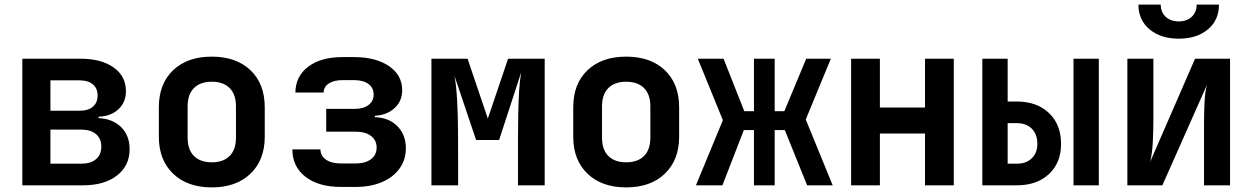

<svg xmlns="http://www.w3.org/2000/svg" viewBox="-20 -805 5440 834"><path d="M77 0V-550H329Q420 -550 473.5 -512Q527 -474 527 -409Q527 -361 494.5 -330.5Q462 -300 408 -298V-292Q470 -289 506.5 -252.5Q543 -216 543 -157Q543 -85 488 -42.5Q433 0 341 0ZM199 -324H326Q363 -324 383.5 -341.5Q404 -359 404 -390Q404 -421 383.5 -438.5Q363 -456 326 -456H199ZM199 -94H333Q374 -94 397 -113.5Q420 -133 420 -168Q420 -203 397 -222.5Q374 -242 333 -242H199Z M900 9Q794 9 732 -50.5Q670 -110 670 -211V-339Q670 -441 732 -500Q794 -559 900 -559Q1006 -559 1068 -500Q1130 -441 1130 -339V-211Q1130 -110 1068 -50.5Q1006 9 900 9ZM900 -100Q950 -100 977.5 -127.5Q1005 -155 1005 -207V-343Q1005 -395 977.5 -422.5Q950 -450 900 -450Q850 -450 822.5 -422.5Q795 -395 795 -343V-207Q795 -155 822.5 -127.5Q850 -100 900 -100Z M1461 7Q1364 7 1307 -37Q1250 -81 1250 -156H1372Q1372 -128 1396 -111.5Q1420 -95 1461 -95H1525Q1567 -95 1591.5 -113.5Q1616 -132 1616 -164Q1616 -196 1591.5 -214.5Q1567 -233 1525 -233H1397V-332H1520Q1559 -332 1581 -349Q1603 -366 1603 -394Q1603 -424 1580 -440.5Q1557 -457 1518 -457H1468Q1431 -457 1408.5 -442.5Q1386 -428 1386 -403H1263Q1264 -474 1319 -515.5Q1374 -557 1468 -557H1518Q1612 -557 1669.5 -518Q1727 -479 1727 -413Q1727 -366 1694 -335.5Q1661 -305 1608 -302V-296Q1670 -294 1706.5 -256.5Q1743 -219 1743 -161Q1743 -111 1715.5 -73Q1688 -35 1639 -14Q1590 7 1525 7Z M1854 0V-550H2011L2099 -290L2187 -550H2346V0H2230V-94Q2230 -143 2230 -198Q2230 -253 2231 -308Q2232 -363 2235 -410.5Q2238 -458 2244 -491L2148 -197H2048L1954 -476Q1962 -435 1965.5 -371.5Q1969 -308 1969.5 -235.5Q1970 -163 1970 -94V0Z M2700 9Q2594 9 2532 -50.5Q2470 -110 2470 -211V-339Q2470 -441 2532 -500Q2594 -559 2700 -559Q2806 -559 2868 -500Q2930 -441 2930 -339V-211Q2930 -110 2868 -50.5Q2806 9 2700 9ZM2700 -100Q2750 -100 2777.5 -127.5Q2805 -155 2805 -207V-343Q2805 -395 2777.5 -422.5Q2750 -450 2700 -450Q2650 -450 2622.5 -422.5Q2595 -395 2595 -343V-207Q2595 -155 2622.5 -127.5Q2650 -100 2700 -100Z M3003 0 3120 -283 3011 -550H3123L3213 -322H3255V-550H3345V-322H3387L3482 -550H3589L3480 -286L3597 0H3486L3389 -240H3345V0H3255V-240H3211L3118 0Z M3677 0V-550H3802V-338H3998V-550H4123V0H3998V-225H3802V0Z M4247 0V-550H4357V-364H4397Q4484 -364 4536.5 -314Q4589 -264 4589 -180Q4589 -98 4536.5 -49Q4484 0 4397 0ZM4643 0V-550H4753V0ZM4357 -94H4397Q4438 -94 4462 -117.5Q4486 -141 4486 -180Q4486 -222 4462 -246Q4438 -270 4397 -270H4357Z M4877 0V-550H4990V-284Q4990 -239 4987.5 -188.5Q4985 -138 4976 -102L5171 -550H5323V0H5210V-267Q5210 -311 5212 -358Q5214 -405 5223 -437L5029 0ZM5100 -637Q5022 -637 4973.5 -677.5Q4925 -718 4925 -785H5022Q5022 -752 5043.5 -732Q5065 -712 5100 -712Q5135 -712 5156.5 -732Q5178 -752 5178 -785H5275Q5275 -718 5227 -677.5Q5179 -637 5100 -637Z"/></svg>

Font: JetBrains Mono NL
Style: Bold
Weight: 700
Monospace: yes
Designer: Philipp Nurullin, Konstantin Bulenkov
Foundry: JetBrains
Version: Version 2.305; ttfautohint (v1.8.4.7-5d5b)